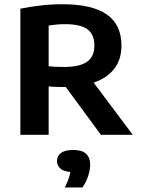

<svg xmlns="http://www.w3.org/2000/svg" viewBox="-20 -622 652 886"><path d="M74 0V-582Q116 -590.5 166 -596.5Q216 -602.5 268.5 -602.5Q404.5 -602.5 472.5 -555.5Q540.5 -508.5 540.5 -411.5Q540.5 -348.5 508.2 -306Q476 -263.5 416 -242Q356 -220.5 273.5 -220.5Q255.5 -220.5 238.5 -221Q221.5 -221.5 204.5 -223V0ZM445.5 0 243.5 -275H386.5L592.5 0ZM274 -313Q348 -313 381.8 -337Q415.5 -361 415.5 -411.5Q415.5 -464 383 -487.2Q350.5 -510.5 281 -510.5Q259.5 -510.5 241 -508.8Q222.5 -507 204.5 -504V-316Q224.5 -314.5 239 -313.8Q253.5 -313 274 -313ZM279 243Q295 211.5 300.8 189Q306.5 166.5 306.5 143.5L330 172H319.5Q279.5 172 261.2 158Q243 144 243 121Q243 97.5 261.5 83.8Q280 70 318.5 70Q358.5 70 377.2 87.5Q396 105 396 137.5Q396 162.5 386.5 191.2Q377 220 360.5 243Z"/></svg>

Font: Encode Sans SC SemiBold
Style: Regular
Weight: 600
Version: Version 3.002